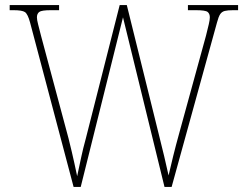

<svg xmlns="http://www.w3.org/2000/svg" viewBox="-20 -734 972 754"><path d="M98 -646Q89 -679 78 -686.5Q67 -694 33 -694H18V-714H212V-694H180Q143 -694 134 -687Q125 -680 125 -666Q125 -656 129.5 -639Q134 -622 141 -594L249 -191Q257 -160 262 -137.5Q267 -115 272 -93.5Q277 -72 283 -42Q292 -84 299 -117Q306 -150 317 -190L450 -714H478L603 -209Q615 -161 624.5 -121.5Q634 -82 642 -45Q649 -76 660 -120.5Q671 -165 683 -208L789 -594Q796 -622 800 -639Q804 -656 804 -666Q804 -680 795.5 -687Q787 -694 749 -694H718V-714H915V-694H896Q874 -694 862.5 -691Q851 -688 844.5 -678Q838 -668 832 -645L654 0H626L463 -666L297 0H269Z"/></svg>

Font: Noto Serif Hebrew SemiCondensed Thin
Style: Regular
Weight: 100
Width: 4
Designer: Monotype Design Team
Foundry: Monotype Imaging Inc.
Version: Version 2.004; ttfautohint (v1.8.4.7-5d5b)